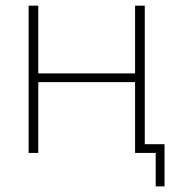

<svg xmlns="http://www.w3.org/2000/svg" viewBox="-20 -540 631 678"><path d="M491.2 -30.8H561V118.2H529.8V0H457V-250H115.2V0H81.1V-520H115.2V-280.8H457V-520H491.2Z"/></svg>

Font: Rawline ExtraLight
Style: Regular
Weight: 275
Designer: Matt McInerney, Pablo Impallari, Rodrigo Fuenzalida
Foundry: Matt McInerney, Pablo Impallari, Rodrigo Fuenzalida
Version: Version 4.020;PS 004.020;hotconv 1.0.88;makeotf.lib2.5.64775